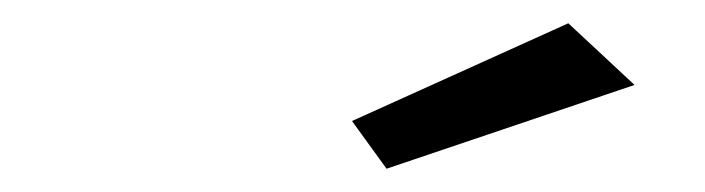

<svg xmlns="http://www.w3.org/2000/svg" viewBox="-20 -604 606 165"><path d="M282.5 -500 312.2 -459 525.3 -531 468.4 -584Z"/></svg>

Font: Hussar Milosc
Style: Obl
Weight: 700
Foundry: Cannot Into Space Fonts
Version: Version 1.02